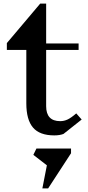

<svg xmlns="http://www.w3.org/2000/svg" viewBox="-20 -741 489 1065"><path d="M332 2Q311 10 281 10Q200 10 163 -33.5Q126 -77 126 -168V-464H18V-502L203 -721H236V-500H416V-464H236V-152Q236 -69 314 -69Q335 -69 354.5 -78Q374 -87 403 -112L433 -78ZM374 109 247 304H215L240 176L165 118L182 83H374Z"/></svg>

Font: Inknut Antiqua Light
Style: Regular
Weight: 300
Designer: Claus Eggers Sørensen
Foundry: Claus Eggers Sørensen
Version: Version 1.003; ttfautohint (v1.8.2) -l 8 -r 50 -G 200 -x 14 